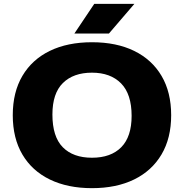

<svg xmlns="http://www.w3.org/2000/svg" viewBox="-20 -970 958 1000"><path d="M459 10Q332.5 10 239.8 -35Q147 -80 96.8 -165Q46.5 -250 46.5 -370Q46.5 -490 96.8 -575Q147 -660 239.5 -705Q332 -750 459 -750Q586.5 -750 679 -704.8Q771.5 -659.5 821.5 -574.5Q871.5 -489.5 871.5 -370Q871.5 -250.5 821.2 -165.5Q771 -80.5 678.5 -35.2Q586 10 459 10ZM459 -148.5Q557.5 -148.5 611.5 -203.2Q665.5 -258 665.5 -366.5Q665.5 -480 610.5 -535.8Q555.5 -591.5 459 -591.5Q362.5 -591.5 307.8 -537.8Q253 -484 253 -373.5Q253 -258 307 -203.2Q361 -148.5 459 -148.5ZM367.5 -795.5 471 -950H680L547.5 -795.5Z"/></svg>

Font: Encode Sans Expanded ExtraBold
Style: Regular
Weight: 800
Width: 7
Designer: Multiple Designers
Foundry: Impallari Type
Version: Version 3.000; ttfautohint (v1.8.3) -l 8 -r 50 -G 200 -x 14 